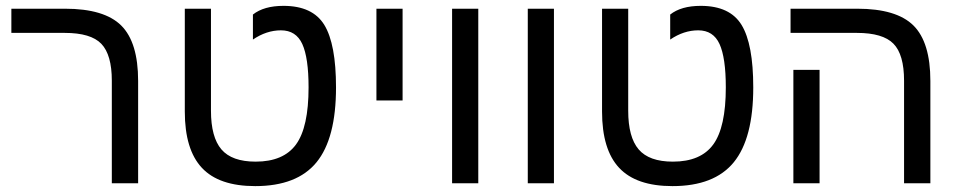

<svg xmlns="http://www.w3.org/2000/svg" viewBox="-20 -629 3293 659"><path d="M454.1 -351.1V0H363.8V-352.1Q363.8 -440.9 327.9 -478.5Q292 -516.1 202.1 -516.1H19V-599.1H203.1Q337.9 -599.1 396 -541.5Q454.1 -483.9 454.1 -351.1Z M856 9.8Q731.4 9.8 672.9 -53Q614.3 -115.7 614.3 -246.1V-599.1H704.1V-249Q704.1 -158.2 740 -116.2Q775.9 -74.2 857.4 -74.2Q953.1 -74.2 996.1 -133.3Q1039.1 -192.4 1039.1 -329.1Q1039.1 -430.7 1017.6 -477.8Q996.1 -524.9 944.3 -524.9Q894.5 -524.9 848.1 -493.2V-579.1Q885.7 -608.9 953.1 -608.9Q1053.2 -608.9 1093.3 -543.2Q1133.3 -477.5 1133.3 -329.1Q1133.3 -153.8 1066.4 -72Q999.5 9.8 856 9.8Z M1361.8 -599.1V-284.2H1272V-599.1Z M1621.6 -599.1V0H1531.7V-599.1Z M1881.3 -599.1V0H1791.5V-599.1Z M2288.1 9.8Q2163.6 9.8 2105 -53Q2046.4 -115.7 2046.4 -246.1V-599.1H2136.2V-249Q2136.2 -158.2 2172.1 -116.2Q2208 -74.2 2289.6 -74.2Q2385.3 -74.2 2428.2 -133.3Q2471.2 -192.4 2471.2 -329.1Q2471.2 -430.7 2449.7 -477.8Q2428.2 -524.9 2376.5 -524.9Q2326.7 -524.9 2280.3 -493.2V-579.1Q2317.9 -608.9 2385.3 -608.9Q2485.4 -608.9 2525.4 -543.2Q2565.4 -477.5 2565.4 -329.1Q2565.4 -153.8 2498.5 -72Q2431.6 9.8 2288.1 9.8Z M3173.3 -351.1V0H3083V-352.1Q3083 -441.9 3046.6 -479Q3010.3 -516.1 2920.9 -516.1H2693.4V-599.1H2922.4Q3057.1 -599.1 3115.2 -541.5Q3173.3 -483.9 3173.3 -351.1ZM2793 -389.2V0H2703.1V-389.2Z"/></svg>

Font: Arimo Nerd Font
Style: Regular
Weight: 400
Designer: Steve Matteson
Foundry: Monotype Imaging Inc.
Version: Version 1.33;Nerd Fonts 3.2.1